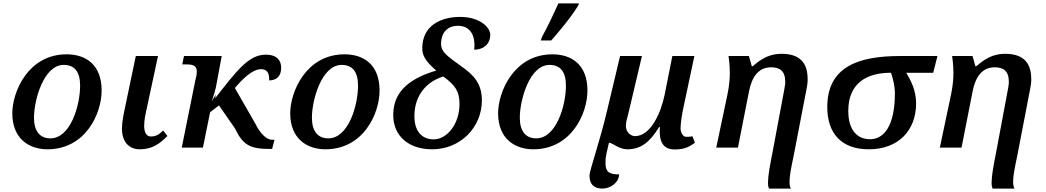

<svg xmlns="http://www.w3.org/2000/svg" viewBox="-20 -864 6122 1124"><path d="M258 10C480 10 575 -198 575 -334C575 -485 483 -546 370 -546C143 -546 52 -324 52 -201C52 -51 151 10 258 10ZM275 -54C213 -54 179 -97 179 -175C179 -277 235 -484 353 -484C416 -484 449 -444 449 -363C449 -245 392 -54 275 -54Z M799 10C872 10 917 -24 960 -68L935 -100C912 -77 894 -65 862 -65C835 -65 824 -94 824 -127C824 -163 832 -198 841 -238L905 -536H775L712 -235C703 -192 694 -151 694 -111C694 -33 735 10 799 10Z M1587 -46H1572C1544 -45 1506 -77 1476 -138L1355 -349C1398 -399 1456 -459 1508 -459C1542 -459 1557 -439 1556 -393C1605 -395 1626 -423 1626 -468C1626 -496 1614 -544 1536 -544C1434 -544 1363 -446 1239 -288L1245 -311L1218 -270C1231 -297 1243 -350 1244 -353L1278 -536H1057L1047 -487H1072C1112 -487 1132 -478 1132 -446C1132 -422 1128 -414 1123 -391L1044 0H1168L1210 -207L1262 -247L1355 -113C1402 -16 1441 8 1561 8H1573Z M1885 10C2107 10 2202 -198 2202 -334C2202 -485 2110 -546 1997 -546C1770 -546 1679 -324 1679 -201C1679 -51 1778 10 1885 10ZM1902 -54C1840 -54 1806 -97 1806 -175C1806 -277 1862 -484 1980 -484C2043 -484 2076 -444 2076 -363C2076 -245 2019 -54 1902 -54Z M2510 10C2677 10 2801 -120 2801 -276C2801 -375 2753 -425 2682 -475C2608 -530 2562 -555 2562 -608C2562 -662 2590 -713 2662 -713C2727 -713 2766 -663 2756 -573C2807 -573 2850 -603 2850 -661C2850 -701 2793 -765 2673 -765C2558 -765 2452 -712 2452 -582C2452 -539 2470 -506 2534 -451C2396 -410 2282 -340 2282 -191C2282 -66 2374 10 2510 10ZM2518 -48C2467 -48 2406 -78 2406 -184C2406 -308 2479 -387 2575 -416C2643 -367 2670 -331 2670 -255C2670 -138 2597 -48 2518 -48Z M3146 -627H3207C3261 -690 3313 -749 3364 -830L3370 -844H3249C3212 -763 3190 -716 3152 -646ZM3102 10C3324 10 3419 -198 3419 -334C3419 -485 3327 -546 3214 -546C2987 -546 2896 -324 2896 -201C2896 -51 2995 10 3102 10ZM3119 -54C3057 -54 3023 -97 3023 -175C3023 -277 3079 -484 3197 -484C3260 -484 3293 -444 3293 -363C3293 -245 3236 -54 3119 -54Z M3507 240C3549 240 3601 210 3605 157C3540 158 3523 136 3525 85C3526 75 3518 81 3545 -29C3571 -25 3604 10 3653 10C3731 10 3784 -31 3839 -121H3843C3837 -40 3858 11 3930 11C4001 11 4025 -14 4048 -28L4034 -66C4017 -63 4011 -63 3996 -63C3974 -63 3964 -99 3964 -110C3964 -138 3971 -193 3984 -249L4045 -536H3916L3871 -310C3849 -202 3789 -67 3697 -67C3675 -67 3644 -88 3644 -127C3644 -153 3651 -166 3665 -227L3738 -536H3610L3537 -229C3491 -30 3431 131 3431 165C3431 218 3461 240 3507 240Z M4482 240H4610C4604 229 4602 217 4602 198C4602 167 4611 119 4626 49L4702 -345C4710 -388 4708 -396 4708 -402C4708 -513 4644 -549 4555 -549C4453 -549 4399 -482 4385 -476H4381C4375 -501 4368 -523 4364 -536H4245C4258 -441 4253 -382 4238 -308L4173 0H4300L4365 -330C4382 -416 4422 -470 4494 -470C4543 -470 4577 -451 4577 -384C4577 -381 4577 -371 4573 -349L4503 25C4487 105 4476 166 4476 205C4476 215 4476 227 4482 240Z M5066 10C5239 10 5343 -100 5343 -259C5343 -337 5310 -397 5285 -438H5443L5468 -536H5249C5011 -536 4823 -477 4823 -237C4823 -82 4907 10 5066 10ZM5073 -49C5000 -49 4946 -100 4946 -215C4946 -380 5058 -438 5193 -438H5196C5209 -402 5219 -353 5219 -321C5219 -128 5156 -49 5073 -49Z M5791 240H5919C5913 229 5911 217 5911 198C5911 167 5920 119 5935 49L6011 -345C6019 -388 6017 -396 6017 -402C6017 -513 5953 -549 5864 -549C5762 -549 5708 -482 5694 -476H5690C5684 -501 5677 -523 5673 -536H5554C5567 -441 5562 -382 5547 -308L5482 0H5609L5674 -330C5691 -416 5731 -470 5803 -470C5852 -470 5886 -451 5886 -384C5886 -381 5886 -371 5882 -349L5812 25C5796 105 5785 166 5785 205C5785 215 5785 227 5791 240Z"/></svg>

Font: Noto Serif Semi
Style: Italic
Weight: 600
Italic angle: -12°
Designer: Monotype Design Team
Foundry: Monotype Imaging Inc.
Version: Version 1.901